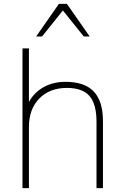

<svg xmlns="http://www.w3.org/2000/svg" viewBox="-20 -968 648 988"><path d="M95.7 -718.8H128.9V-411.1H115.2Q136.7 -474.6 189.9 -510.7Q243.2 -546.9 317.4 -546.9Q415 -546.9 462.4 -497.1Q509.8 -447.3 509.8 -344.7V0H476.6V-340.8Q476.6 -432.6 440.4 -474.1Q404.3 -515.6 324.2 -515.6Q235.4 -515.6 182.1 -460.9Q128.9 -406.2 128.9 -315.4V0H95.7ZM283.2 -948.2H324.2L441.4 -780.3H411.1L303.7 -914.1L196.3 -780.3H166Z"/></svg>

Font: Min Sans VF VF
Style: Regular
Weight: 400
Designer: Jinseong-Kim, NotoSansCJK, Nunito
Foundry: Jinseong-Kim
Version: Version 1.420;Glyphs 3.1.2 (3151)